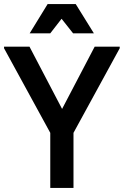

<svg xmlns="http://www.w3.org/2000/svg" viewBox="-23 -931 613 951"><path d="M226 0V-273L-3 -692V-700H123L313 -337H256L446 -700H570V-692L341 -273V0ZM124 -766 213 -911H352L442 -766H339L282 -838L226 -766Z"/></svg>

Font: Fustat
Style: Bold
Weight: 700
Designer: Mohamed Gaber, Khaled Hosny, Laura Garcia Mut
Foundry: Kief Type Foundry, Alif Type Foundry, Hard Type Foundry
Version: Version 1.007